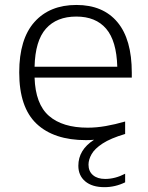

<svg xmlns="http://www.w3.org/2000/svg" viewBox="-20 -570 614 794"><path d="M412 204Q361 204 332.5 180Q304 156 304 115.5Q304 49.5 369 8Q353 9.5 335.5 9.5Q203 9.5 131.2 -58.2Q59.5 -126 59.5 -270.5Q59.5 -408.5 122.5 -479Q185.5 -549.5 296 -549.5Q406 -549.5 465.5 -478.5Q525 -407.5 525 -269.5V-249H123Q126.5 -139.5 182.5 -90.8Q238.5 -42 342.5 -42Q379 -42 417.5 -48.8Q456 -55.5 497.5 -67.5V-16Q437 2 404.2 23.5Q371.5 45 358.8 67.5Q346 90 346 111Q346 138.5 364.5 154.2Q383 170 415 170Q456 170 497.5 148.5V184Q456.5 204 412 204ZM295.5 -501.5Q214.5 -501.5 170 -451.5Q125.5 -401.5 123 -294H465Q462 -401 419 -451.2Q376 -501.5 295.5 -501.5Z"/></svg>

Font: Encode Sans Exp Lt
Style: Regular
Weight: 300
Width: 7
Designer: Multiple Designers
Foundry: Impallari Type
Version: Version 3.002; ttfautohint (v1.8.3) -l 8 -r 50 -G 200 -x 14 